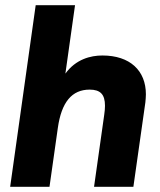

<svg xmlns="http://www.w3.org/2000/svg" viewBox="-20 -717 616 737"><path d="M19 0H170L202 -226C216 -325 256 -373 324 -373C365 -373 383 -355 383 -311C383 -301 382 -289 380 -276L341 0H492L538 -324C539 -335 540 -345 540 -355C540 -446 479 -504 373 -504C327.5 -504 271 -489.5 231 -434.5L268 -697H117Z"/></svg>

Font: HK Grotesk Black
Style: Italic
Weight: 900
Italic angle: -16°
Designer: Alfredo Marco Pradil
Foundry: Hanken Design Co.
Version: Version 3.001;FEAKit 1.0